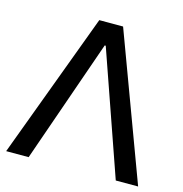

<svg xmlns="http://www.w3.org/2000/svg" viewBox="-103 -781 834 875"><g transform="rotate(15 314.5 -343.5)"><path d="M312.5 -581.5 109.4 0H3.4L258.8 -686.5H371.1L626 0H520.5L317.4 -581.5Z"/></g></svg>

Font: Estedad-FD Medium
Style: Regular
Weight: 500
Designer: Amin Abedi
Version: Version 7.3